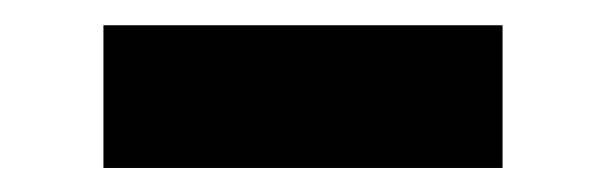

<svg xmlns="http://www.w3.org/2000/svg" viewBox="-20 -369 489 155"><path d="M385.7 -233.4H63.5V-348.6H385.7Z"/></svg>

Font: Pretendard Std
Style: Bold
Weight: 700
Designer: Base glyphs from Inter by Rasmus Andersson; Hangeul glyphs from Noto Sans CJK(Source Han Sans) by Jang Soo-young and Kan
Foundry: Kil Hyung-jin
Version: Version 1.309